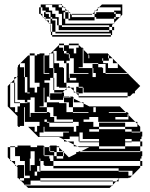

<svg xmlns="http://www.w3.org/2000/svg" viewBox="-20 -922 737 942"><path d="M390 -660V-678L386 -682V-660ZM482 -624H486V-612H510V-588H558V-610L556 -612H534V-634L532 -636H514V-650H510V-636H514V-624H486V-636H482ZM306 -544V-608H270V-592H290V-588H294V-544ZM198 -588H194V-564H198ZM102 -564V-588H98V-564ZM114 -480V-544H102V-564H98V-544H102V-480ZM322 -624H306V-612H318V-540H322V-528H354V-540H322V-560H414V-564H342V-636H322V-656H318V-660H306V-672H294V-684H290V-672H294V-660H306V-656H318V-636H322ZM386 -592H366V-588H434V-544H450V-564H438V-588H434V-608H462V-592H482V-588H486V-564H498V-560H606V-562L604 -564H498V-608H462V-612H386ZM54 -492H50V-516H34L50 -532V-544H62L50 -532V-516H54ZM354 -496H366V-492H354ZM114 -480H102V-468H114V-464H126V-468H114ZM418 -528V-540H438V-516H652L654 -514V-492H642V-496H610V-492H414V-516H390V-528ZM342 -420V-438L338 -440V-420ZM390 -396V-414L378 -420H338V-396ZM438 -396V-372H450V-396ZM514 -368H600L596 -372H514ZM130 -432H114V-420H126V-348H130V-368H210V-372H150V-444H130ZM290 -432H226V-444H222V-448H210V-420H270V-416H306V-372H338V-368H414V-372H338V-396H318V-420H294V-444H330L322 -448H294V-450H290V-448H294V-444H290ZM546 -336H610V-358L606 -362V-348H546ZM102 -348H98V-324H102ZM194 -400H174V-396H210V-372H222V-368H226V-348H246V-324H338V-320H222V-324H210V-336H198V-324H210V-320H222V-300H342V-276H354V-304H366V-324H338V-336H258V-352H242V-396H210V-420H194ZM418 -288V-276H466V-288ZM418 -336H390V-324H438V-300H466V-288H594V-276H626V-272H668V-276H626V-288H594V-300H466V-320H594V-300H654V-314L644 -324H462V-348H418ZM386 -272H370V-228H466V-240H386ZM322 -240H294V-237L312 -228H342V-213L360 -204H466V-192H594V-204H466V-224H370V-228H366V-252H322ZM150 -156V-180H130V-156ZM198 -180V-200H194V-180ZM268 -200H258V-180H270V-198ZM162 -80H178V-84H162V-80H150V-60H162ZM102 -84V-108H98V-84ZM102 -84H98V-60H102ZM130 -144H126V-84H130V-112H150V-156H130ZM98 -48H78V-40L82 -36H98V-48H126V-60H98ZM390 -636V-660H386V-636ZM246 -636H242V-612H246ZM390 -636H386V-612H390ZM198 -612V-636H194V-612ZM198 -588V-612H194V-588ZM222 -564H194V-560H222ZM246 -492V-516H242V-492ZM198 -468V-492H194V-468ZM54 -444V-468H50V-444ZM606 -444H366V-452L350 -468H342V-476L326 -492H310L318 -500L326 -492H342V-476L350 -468H354V-464H366V-452L368 -450H606ZM306 -480H298L306 -488V-492H270V-496H258V-564H246V-588H242V-612H270V-608H306V-612H294V-624H258V-672H242V-660H246V-636H242V-660H228L268 -700H270V-688H290V-684H294V-700H270V-708H294V-700H318V-684H342V-660H354V-688H366V-700H318V-708H366V-700H368L380 -688H386V-684H390V-678L414 -654V-636H418V-650L414 -654V-660H510V-656H514V-650H518L532 -636H534V-634L556 -612H558V-610L604 -564H606V-562L608 -560H610V-558L652 -516H654V-514L668 -500L642 -474V-464H632L618 -450H606V-468H386V-464H366V-468H354V-492H386V-468H390V-492H386V-496H366V-516H306V-544H294V-516H306V-492H310L306 -488ZM198 -444V-468H194V-444ZM54 -444V-420H50V-444ZM198 -444H194V-420H198ZM102 -372V-396H98V-372ZM102 -348V-372H98V-348ZM198 -276V-300H194V-276ZM194 -272H174V-252H290V-272H318V-276H194ZM174 -84V-108H162V-84ZM130 -16H102L106 -12H530L518 0H118L106 -12H102V-16H98V-20L82 -36H78V-40L70 -48H66V-102L60 -108H54V-114L36 -132H30V-138L18 -150V-200H30V-138L36 -132H54V-114L60 -108H66V-112H98V-108H102V-132H78V-156H54V-200H30V-204H54V-200H66V-208H130V-200H162V-208H194V-204H198V-200H222V-180H226V-176H246V-156H258V-144H290V-156H258V-176H290V-156H294V-174L288 -180H258V-176H246V-180H226V-200H222V-204H226V-208H258V-204H270V-198L288 -180H294V-174L318 -150L354 -168V-176H366V-180H378L370 -176H668V-180H378L418 -200H368L360 -204H342V-213L312 -228H294V-237L268 -250H168L118 -300H150V-276H162V-304H174V-324H98V-304H78V-300H68V-304H66V-352L18 -400V-500L30 -512V-516H34L30 -512V-396H54V-372H66V-400H78V-416H50V-420H78V-416H114V-420H102V-432H66V-480H54V-468H50V-492H54V-480H66V-544H62L66 -548V-592H68V-600L78 -610V-612H80L78 -610V-592H98V-588H102V-612H80L118 -650H126V-660H150V-650H126V-492H150V-468H162V-496H174V-516H150V-650H162V-656H174V-660H198V-650H194V-636H198V-650H218L222 -654V-660H228L222 -654V-588H242V-540H246V-516H242V-540H226V-528H198V-516H222V-448H226V-464H282L286 -468H246V-480H242V-492H246V-480H298L286 -468H294V-450H318L322 -448H338V-444H342V-438L378 -420H390V-414L418 -400H568L596 -372H606V-368H610V-358L644 -324H654V-314L668 -300V-276H678V-252H674V-240H668V-228H678V-204H668V-228H626V-240H594V-228H626V-224H594V-204H668V-180H678V-156H674V-144H668V-132H678V-108H668V-132H242V-160H198V-180H194V-160H198V-156H222V-144H226V-132H242V-108H668V-100L630 -62V-60H628L630 -62V-84H562V-96H242V-108H198V-112H194V-132H178V-144H174V-132H178V-84H562V-80H610V-60H628L618 -50H610V-48H566L562 -44V-32H550L562 -44V-48H178V-36H534V-32H550L534 -16V-12H530L534 -16V-32H178V-36H130ZM284 -870H300V-880L294 -886H284ZM324 -830V-856L318 -862H316V-864L310 -870H300V-862H316V-830ZM460 -886H466L460 -880V-870H450L460 -880ZM196 -862H204V-854H196ZM572 -838H568L572 -842V-854H548V-862H540V-870H572V-886H466L480 -900H580V-850L572 -842ZM430 -850H332V-854H434ZM548 -830V-838H540V-830ZM204 -838H196V-854H220V-838H228V-830H204ZM228 -830H236V-822H228ZM540 -774H530V-790H516V-798H284V-854H268V-870H252V-886H236V-900H204V-902H236V-900H268V-886H284V-896L280 -900H268V-902H284V-896L294 -886H300V-880L310 -870H316V-864L318 -862H324V-856L330 -850H332V-838H444V-822H316V-830H300V-862H292V-830H300V-806H536L530 -800V-790H540ZM516 -766V-774H268V-798H236V-806H228V-822H252V-798H260V-830H236V-838H228V-862H204V-870H180V-854H188V-842L192 -838H196V-834L200 -830H204V-826L208 -822H220V-810L224 -806H228V-802L230 -800V-798H252V-766ZM540 -806H536L540 -810V-830H452V-838H444V-854H434L444 -864V-870H450L444 -864V-854H452V-862H540V-854H548V-838H568L540 -810ZM524 -742H236V-750H230V-766H228V-802L224 -806H220V-810L208 -822H204V-826L200 -830H196V-834L192 -838H188V-842L180 -850V-854H172V-886H180V-870H188V-886H180V-900H204V-886H220V-870H236V-854H252V-838H268V-798H284V-790H516V-774H530V-750H524V-758H252V-766H236V-798H230V-766H236V-750H524Z"/></svg>

Font: Rubik Broken Fax
Style: Regular
Weight: 400
Designer: Hubert and Fischer, NaN
Foundry: Hubert and Fischer, NaN
Version: Version 2.201